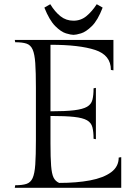

<svg xmlns="http://www.w3.org/2000/svg" viewBox="-20 -889 656 909"><path d="M542 -143 554 -145V0H50L52 -12Q86 -12 105.5 -18.5Q125 -25 134.5 -46Q144 -67 147 -110Q150 -153 150 -226V-474Q150 -547 147 -590Q144 -633 134.5 -654.5Q125 -676 105.5 -682.5Q86 -689 52 -689L50 -700H517V-556L505 -558Q505 -628 430.5 -652.5Q356 -677 219 -677V-362Q290 -362 331 -367Q372 -372 392 -383.5Q412 -395 417.5 -416.5Q423 -438 423 -471L434 -473V-230L423 -232Q423 -265 417.5 -286.5Q412 -308 392 -319.5Q372 -331 331 -335.5Q290 -340 219 -340V-211Q219 -142 222 -104Q225 -66 233.5 -48.5Q242 -31 260 -23Q343 -23 406.5 -35Q470 -47 506 -73.5Q542 -100 542 -143ZM466 -853Q443 -793 415 -765.5Q387 -738 363.5 -731Q340 -724 328 -724Q316 -724 292.5 -731Q269 -738 241.5 -765.5Q214 -793 190 -853L218 -869Q240 -833 266.5 -812Q293 -791 328 -791Q363 -791 389.5 -813Q416 -835 438 -869Z"/></svg>

Font: Gilda Display
Style: Regular
Weight: 400
Designer: Eduardo Rodriguez Tunni
Foundry: Eduardo Rodriguez Tunni
Version: Version 1.002; ttfautohint (v1.8.4.7-5d5b);gftools[0.9.22]